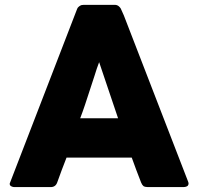

<svg xmlns="http://www.w3.org/2000/svg" viewBox="-20 -762 806 782"><path d="M293 -722.7Q293.9 -725.6 295.9 -729.5Q298.8 -733.4 302.7 -736.3Q306.6 -739.3 311.5 -741.2Q316.4 -742.2 320.3 -742.2Q362.3 -742.2 448.2 -742.2Q456.1 -742.2 462.9 -737.3Q468.8 -732.4 471.7 -727.5Q475.6 -718.8 484.4 -699.2Q549.8 -530.3 746.1 -22.5Q748 -17.6 748 -14.6Q748 -9.8 745.1 -5.9Q739.3 0 725.6 0Q677.7 0 582 0Q571.3 0 564.5 -3.9Q558.6 -8.8 554.7 -18.6Q544.9 -43.9 535.2 -69.3Q526.4 -94.7 516.6 -120.1Q427.7 -120.1 251 -120.1Q241.2 -94.7 231.4 -69.3Q221.7 -43.9 212.9 -18.6Q206.1 0 186.5 0Q137.7 0 39.1 0Q30.3 0 23.4 -4.9Q19.5 -7.8 19.5 -12.7Q19.5 -15.6 21.5 -19.5Q112.3 -253.9 293 -722.7ZM383.8 -508.8Q374 -483.4 365.2 -454.1Q355.5 -424.8 345.7 -394.5Q335.9 -364.3 326.2 -335Q316.4 -305.7 306.6 -280.3Q358.4 -280.3 460.9 -280.3Q441.4 -337.9 383.8 -508.8Z"/></svg>

Font: Cocogoose
Style: Regular
Weight: 400
Designer: Cosimo Lorenzo Pancini
Version: Version 1.000